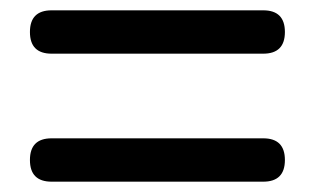

<svg xmlns="http://www.w3.org/2000/svg" viewBox="-20 -557 610 372"><path d="M80 -205Q38 -205 38 -247Q38 -289 80 -289H490Q532 -289 532 -247Q532 -205 490 -205H285ZM80 -453Q38 -453 38 -495Q38 -537 80 -537H490Q532 -537 532 -495Q532 -453 490 -453H285Z"/></svg>

Font: GenSenRounded TW M
Style: Regular
Weight: 500
Version: Version 1.501;PS 1;hotconv 16.6.51;makeotf.lib2.5.65220